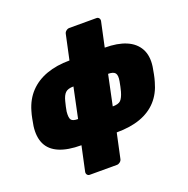

<svg xmlns="http://www.w3.org/2000/svg" viewBox="-154 -856 1170 1192"><g transform="rotate(-20 431.5 -260.0)"><path d="M238 190Q227 190 221 182Q215 174 217 163L252 0Q163 0 106.5 -24Q50 -48 27 -95.5Q4 -143 13 -213Q17 -236 21.5 -260Q26 -284 33 -307Q53 -377 98 -424.5Q143 -472 210 -496Q277 -520 362 -520L397 -683Q399 -694 409 -702Q419 -710 430 -710H609Q620 -710 626 -702Q632 -694 630 -683L595 -520Q679 -520 735.5 -496Q792 -472 818 -424.5Q844 -377 834 -307Q830 -284 825.5 -260Q821 -236 814 -213Q795 -143 752 -95.5Q709 -48 642.5 -24Q576 0 485 0L450 163Q448 174 438 182Q428 190 417 190ZM288 -160 330 -360Q293 -360 276.5 -344Q260 -328 251 -292Q247 -279 243 -259Q239 -239 237 -228Q233 -188 243 -174Q253 -160 288 -160ZM517 -160Q555 -160 570 -175Q585 -190 596 -228Q599 -239 603.5 -259Q608 -279 610 -292Q617 -330 605.5 -345Q594 -360 559 -360Z"/></g></svg>

Font: Rubik Light Black
Style: Italic
Weight: 900
Italic angle: -12°
Version: Version 2.104